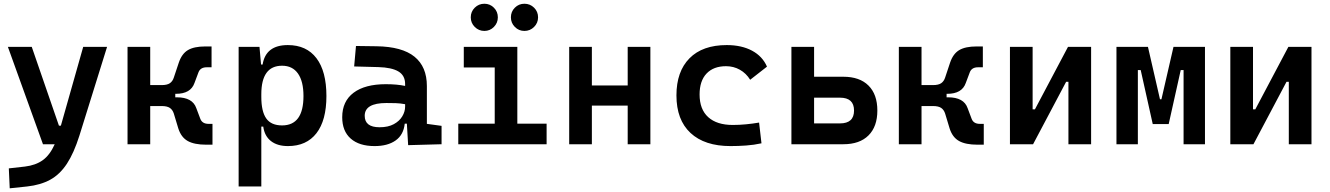

<svg xmlns="http://www.w3.org/2000/svg" viewBox="-20 -767 7071 1021"><path d="M31.7 234.4 26.9 128.4 112.8 118.7Q169.9 111.8 207.5 84.7Q245.1 57.6 271 0H208.5L22 -517.6H148.9L293.5 -98.6H303.7L422.4 -517.6H549.3L402.3 -45.9Q373 46.9 335.7 103.8Q298.3 160.6 247.1 188.7Q195.8 216.8 124.5 224.6Z M658.2 0V-517.6H778.8V-314.5H839.8Q868.7 -314.5 883.3 -324.5Q897.9 -334.5 904.3 -354.5L930.7 -433.6Q946.8 -481.4 979.5 -500.7Q1012.2 -520 1071.3 -520H1105V-409.2H1079.1Q1045.9 -409.2 1035.6 -382.8L1014.2 -325.7Q994.1 -268.1 915.5 -268.1H912.1V-249.5H920.4Q1003.9 -249.5 1023.9 -191.9L1045.4 -134.8Q1055.7 -108.4 1088.9 -108.4H1109.9V2.4H1076.2Q1013.7 2.4 978.5 -17.1Q943.4 -36.6 928.2 -84L904.3 -163.1Q897.9 -183.1 883.3 -193.1Q868.7 -203.1 839.8 -203.1H778.8V0Z M1249 224.6V-517.6H1359.9L1368.2 -423.8H1376.5Q1393.1 -527.3 1510.7 -527.3Q1609.9 -527.3 1662.8 -457.5Q1715.8 -387.7 1715.8 -256.3Q1715.8 -127 1662.8 -58.6Q1609.9 9.8 1511.2 9.8Q1455.1 9.8 1420.9 -16.8Q1386.7 -43.5 1379.9 -93.8H1369.6V224.6ZM1369.6 -251.5Q1369.6 -174.3 1395.8 -137.2Q1421.9 -100.1 1480 -100.1Q1593.8 -100.1 1593.8 -256.3Q1593.8 -334.5 1564.5 -376Q1535.2 -417.5 1480 -417.5Q1369.6 -417.5 1369.6 -265.6Z M2150.4 4.9 2143.6 -109.4H2132.3Q2126 -49.8 2083.7 -20Q2041.5 9.8 1972.2 9.8Q1890.1 9.8 1845 -30Q1799.8 -69.8 1799.8 -143.6Q1799.8 -228.5 1860.4 -273.9Q1920.9 -319.3 2031.7 -319.3Q2090.8 -319.3 2134.3 -310.1V-320.3Q2134.3 -365.7 2098.6 -387Q2063 -408.2 1992.2 -410.2L1863.3 -413.6L1873 -522.5L1982.4 -521Q2118.2 -519 2184.1 -465.6Q2250 -412.1 2250 -309.6V-108.4L2328.1 -97.7V0ZM2134.3 -212.9Q2107.9 -217.8 2084.2 -218.5Q2060.5 -219.2 2034.7 -219.2Q1919.4 -219.2 1919.4 -151.4Q1919.4 -90.3 1998.5 -90.3Q2043.9 -90.3 2074 -106.7Q2104 -123 2119.1 -148.2Q2134.3 -173.3 2134.3 -200.2Z M2417 0V-109.4H2610.8V-408.2H2446.3V-517.6H2731V-109.4H2886.7V0ZM2768.6 -602.5Q2738.8 -602.5 2717.8 -623.8Q2696.8 -645 2696.8 -674.8Q2696.8 -705.1 2717.8 -726.1Q2738.8 -747.1 2768.6 -747.1Q2798.8 -747.1 2820.1 -726.1Q2841.3 -705.1 2841.3 -674.8Q2841.3 -645 2820.1 -623.8Q2798.8 -602.5 2768.6 -602.5ZM2555.7 -602.5Q2525.9 -602.5 2504.6 -623.8Q2483.4 -645 2483.4 -674.8Q2483.4 -705.1 2504.6 -726.1Q2525.9 -747.1 2555.7 -747.1Q2585.4 -747.1 2606.4 -726.1Q2627.4 -705.1 2627.4 -674.8Q2627.4 -645 2606.4 -623.8Q2585.4 -602.5 2555.7 -602.5Z M3317.9 0V-205.6H3127.4V0H3006.8V-517.6H3127.4V-312.5H3317.9V-517.6H3438.5V0Z M3864.7 9.8Q3727.1 9.8 3652.1 -59.8Q3577.1 -129.4 3577.1 -259.8Q3577.1 -386.7 3646.5 -457Q3715.8 -527.3 3844.7 -527.3Q3923.3 -527.3 3979 -497.6Q4034.7 -467.8 4058.6 -412.6L3969.2 -342.8Q3947.8 -377.4 3914.3 -396.2Q3880.9 -415 3840.8 -415Q3774.4 -415 3737.3 -376Q3700.2 -336.9 3700.2 -264.6Q3700.2 -185.5 3746.1 -144Q3792 -102.5 3876.5 -102.5Q3912.1 -102.5 3947.5 -106Q3982.9 -109.4 4016.6 -115.2L4029.3 -4.9Q3989.3 3.9 3947.3 6.8Q3905.3 9.8 3864.7 9.8Z M4188.5 0V-517.6H4309.1V-358.9H4464.8Q4551.3 -358.9 4598.4 -312Q4645.5 -265.1 4645.5 -179.2Q4645.5 -93.8 4598.4 -46.9Q4551.3 0 4464.8 0ZM4309.1 -110.8H4446.8Q4521.5 -110.8 4521.5 -179.2Q4521.5 -247.6 4446.8 -247.6H4309.1Z M4759.8 0V-517.6H4880.4V-314.5H4941.4Q4970.2 -314.5 4984.9 -324.5Q4999.5 -334.5 5005.9 -354.5L5032.2 -433.6Q5048.3 -481.4 5081.1 -500.7Q5113.8 -520 5172.9 -520H5206.5V-409.2H5180.7Q5147.5 -409.2 5137.2 -382.8L5115.7 -325.7Q5095.7 -268.1 5017.1 -268.1H5013.7V-249.5H5022Q5105.5 -249.5 5125.5 -191.9L5147 -134.8Q5157.2 -108.4 5190.4 -108.4H5211.4V2.4H5177.7Q5115.2 2.4 5080.1 -17.1Q5044.9 -36.6 5029.8 -84L5005.9 -163.1Q4999.5 -183.1 4984.9 -193.1Q4970.2 -203.1 4941.4 -203.1H4880.4V0Z M5350.6 0V-517.6H5471.2V-185.5H5483.4L5659.2 -517.6H5782.2V0H5661.6V-332H5649.4L5473.6 0Z M5917 0V-517.6H6084.5L6148.4 -239.3H6156.2L6220.2 -517.6H6387.7V0H6273.9V-394.5H6258.8L6194.8 -107.4H6109.9L6045.9 -394.5H6030.8V0Z M6522.5 0V-517.6H6643.1V-185.5H6655.3L6831.1 -517.6H6954.1V0H6833.5V-332H6821.3L6645.5 0Z"/></svg>

Font: Cascadia Mono NF SemiBold
Style: Regular
Weight: 600
Monospace: yes
Designer: Aaron Bell
Foundry: Saja Typeworks
Version: Version 2404.023; ttfautohint (v1.8.4)